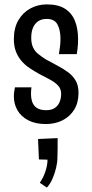

<svg xmlns="http://www.w3.org/2000/svg" viewBox="-20 -554 418 873"><path d="M188 10Q141 10 108.5 -7Q76 -24 59.5 -52.5Q43 -81 43 -116Q43 -127 44.5 -137Q46 -147 48 -157H123Q122 -150 121.5 -142.5Q121 -135 121 -128Q121 -106 127 -89.5Q133 -73 148 -63Q163 -53 190 -53Q214 -53 229 -63Q244 -73 251 -90Q258 -107 258 -128Q258 -150 244 -165Q230 -180 206.5 -192.5Q183 -205 156 -219Q135 -231 114.5 -244.5Q94 -258 78 -276.5Q62 -295 52.5 -319.5Q43 -344 43 -376Q43 -427 63.5 -462Q84 -497 118 -515.5Q152 -534 193 -534Q245 -534 276 -514Q307 -494 321 -458.5Q335 -423 335 -376Q335 -366 334.5 -354.5Q334 -343 332.5 -331.5Q331 -320 329 -308H248Q251 -327 253 -344Q255 -361 255 -377Q255 -417 241.5 -442.5Q228 -468 192 -468Q170 -468 154.5 -458Q139 -448 130.5 -429Q122 -410 122 -382Q122 -356 130.5 -338Q139 -320 155 -307.5Q171 -295 190 -283Q214 -270 239.5 -256.5Q265 -243 287.5 -227Q310 -211 323.5 -188.5Q337 -166 337 -132Q337 -87 317.5 -55.5Q298 -24 264.5 -7Q231 10 188 10ZM193 299 161 277Q177 254 186.5 225.5Q196 197 196 172L157 171L153 78L242 74Q242 97 242 119.5Q242 142 241 165Q241 184 235 209.5Q229 235 218.5 259Q208 283 193 299Z"/></svg>

Font: Truculenta Medium
Style: Regular
Weight: 500
Version: Version 1.002